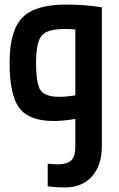

<svg xmlns="http://www.w3.org/2000/svg" viewBox="-20 -659 523 841"><path d="M426 -627V-17Q426 66 382.5 114Q339 162 265 162Q248 162 234.5 161.5Q221 161 189 157V58Q190 58 204 59.5Q218 61 229 61Q274 61 292 43.5Q310 26 310 -17V-138Q286 -134 262 -131.5Q238 -129 215 -129Q108 -129 65 -185.5Q22 -242 22 -383Q22 -524 77.5 -581.5Q133 -639 269 -639Q311 -639 350 -636Q389 -633 426 -627ZM264 -532Q186 -532 162 -502.5Q138 -473 138 -383Q138 -293 157.5 -264Q177 -235 239 -235Q254 -235 272 -236.5Q290 -238 310 -241V-530Q299 -531 287.5 -531.5Q276 -532 264 -532Z"/></svg>

Font: Blinker SemiBold
Style: Regular
Weight: 600
Designer: Juergen Huber
Foundry: supertype
Version: Version 1.015;PS 1.15;hotconv 1.0.88;makeotf.lib2.5.647800